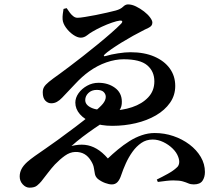

<svg xmlns="http://www.w3.org/2000/svg" viewBox="-20 -810 1040 890"><path d="M289 -772.3 274.5 -768.6Q272.8 -758.5 271.1 -745.5Q269.4 -732.5 270.2 -720.1Q271.6 -701.6 285.8 -681.9Q300 -662.2 319.3 -648.8Q338.7 -635.4 354.4 -635.4Q369.8 -635.4 383.9 -646.5Q398.1 -657.6 408.6 -663.3Q427.7 -674.8 452.1 -686.1Q476.5 -697.4 499.3 -705.2Q522.2 -713 535.7 -714.6Q544.5 -715.4 546.3 -711.4Q548 -707.4 542.2 -700.9Q523.9 -682.2 495.1 -656.9Q466.4 -631.7 432.6 -604.2Q398.9 -576.7 365 -550Q331.2 -523.4 302.6 -502Q274.1 -480.5 256.4 -467.6Q223.5 -444.4 206.8 -430.7Q190.1 -416.9 184.2 -406.6Q178.2 -396.4 178.2 -381.8Q178.2 -356 190 -343.6Q201.9 -331.2 217.6 -331.2Q231.8 -331.2 243.8 -337.8Q255.9 -344.4 267.9 -357Q299 -389.1 329.6 -422.1Q360.2 -455.1 392.5 -478.4Q431.9 -506.7 473.5 -521Q515.1 -535.3 552.9 -535.3Q629.6 -535.3 662.5 -507.3Q695.5 -479.2 695.5 -432.8Q695.5 -389 667.1 -358.9Q638.8 -328.7 592.1 -313.1Q545.4 -297.4 490.3 -297.4Q431.2 -297.4 403.2 -310.6Q375.1 -323.7 375.1 -346.1Q375.1 -364.9 390 -379.1Q404.9 -393.3 428.4 -393.3Q450.8 -393.3 460.6 -383.5Q470.3 -373.7 470.3 -361.1Q470.3 -345.9 457.2 -329.4Q444 -312.9 404.9 -281.1Q368.7 -251.4 331.2 -223.1Q293.7 -194.9 247.8 -161.3Q218.9 -140.1 191.4 -121.4Q163.9 -102.7 141.9 -87Q120 -71.3 106.5 -59.4Q87.9 -42.5 79.6 -26.3Q71.3 -10 71.3 8.2Q71.3 29.3 85.4 44.6Q99.5 59.9 116.9 59.9Q140.3 59.9 152 50Q163.8 40.1 171.4 30.9Q187.1 10.9 202.8 -9.6Q218.5 -30.2 234.7 -47.8Q257.7 -71.6 280.9 -88.2Q304.1 -104.8 328.5 -105.6Q352.8 -106.3 371.2 -95.9Q389.6 -85.4 402.6 -63.2Q413.3 -45.8 415.3 -30.6Q417.4 -15.4 420.1 -2.8Q422.8 9.8 433.9 19.7Q449.7 31.8 467.5 38.3Q485.4 44.9 498.3 44.9Q514.4 44.9 524.7 33.9Q535.1 22.9 542.4 0.2Q550.5 -24.4 563.4 -52.9Q576.3 -81.4 594.2 -106.5Q612.1 -131.5 635.2 -147.4Q658.2 -163.2 687.7 -163.2Q712.5 -163.2 737 -151.5Q761.5 -139.8 780.2 -121.5Q798.9 -103.2 806.2 -82.6Q812.6 -65.2 810.2 -52.7Q807.8 -40.2 799.7 -33.8Q784.5 -19 757.7 -4.2Q730.8 10.6 706.8 22.3L711.6 33.4Q734.9 30 752.5 28.2Q770.2 26.3 783.2 26.3Q812.2 26.3 827.4 30.9Q842.7 35.4 853.3 40.1Q863.9 44.8 878.2 44.8Q907 44.8 918.5 28.2Q929.9 11.5 929.9 -12.6Q929.9 -49.6 910.8 -82.3Q891.6 -115 858.3 -140.2Q824.9 -165.3 783.6 -179.3Q742.3 -193.4 697.2 -193.4Q666.8 -193.4 636.9 -183.1Q606.9 -172.9 579.5 -155.4Q552.1 -138 526.9 -117.1Q501.6 -96.2 480 -75.4Q454.3 -105 428 -120.3Q401.8 -135.6 373.6 -138.6Q345.4 -141.6 311.3 -133.2Q336.5 -155.9 363.3 -176Q390.1 -196.2 418.5 -215.8Q446.9 -235.5 476.5 -254.6Q490.9 -263.7 507 -273.8Q523.1 -284 534.3 -299.8Q545.5 -315.5 544.8 -339.8Q544.1 -380.6 512.3 -403.4Q480.6 -426.2 436.6 -426.2Q408.2 -426.2 383.6 -412.5Q359.1 -398.9 344.1 -377.9Q329.2 -356.8 329.2 -334.4Q329.2 -304.9 350.5 -280.5Q371.9 -256 410.3 -241.3Q448.8 -226.7 500.6 -226.7Q557.1 -226.7 609.3 -239Q661.6 -251.3 702.8 -275.2Q744 -299.2 768.1 -333.6Q792.3 -368 792.3 -411.7Q792.3 -457.7 767 -492.7Q741.7 -527.7 695.2 -547.8Q648.7 -567.9 584.4 -567.9Q560.2 -567.9 527.2 -562.8Q494.2 -557.8 470.9 -550.5Q463.1 -548 461.7 -550.6Q460.4 -553.2 465.9 -558.5Q475.5 -567.6 496.1 -582Q516.6 -596.3 542.7 -612.4Q568.9 -628.5 597.3 -644.3Q625.8 -660.1 650 -672.2Q660.6 -677.2 668.8 -681.2Q677 -685.2 681.7 -690.9Q686.3 -696.7 686.3 -705.4Q686.3 -714.9 675.7 -729.1Q665.2 -743.4 647.6 -757Q629.9 -770.6 610.5 -780.1Q591.1 -789.6 573.3 -789.6Q561.4 -789.6 550.3 -778.6Q539.2 -767.6 516.7 -761.3Q500.8 -757.3 475.8 -751.4Q450.8 -745.4 423.9 -740.3Q397 -735.3 373.9 -731.4Q350.7 -727.6 339.5 -727.6Q329.5 -727.6 321 -733.8Q312.5 -739.9 304.5 -750.2Q296.6 -760.5 289 -772.3Z"/></svg>

Font: Noto Serif HK
Style: Regular
Weight: 200
Designer: Ryoko NISHIZUKA 西塚涼子 (kana & ideographs); Frank Grießhammer (Latin, Greek & Cyrillic); Wenlong ZHANG 张文龙 (bopomofo); San
Foundry: Adobe
Version: Version 2.001;hotconv 1.1.0;makeotfexe 2.6.0